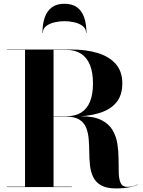

<svg xmlns="http://www.w3.org/2000/svg" viewBox="-20 -1020 782 1047"><path d="M197 -384V-386H342Q390 -386 422.2 -406Q454.5 -426 470.8 -465.8Q487 -505.5 487 -565Q487 -624.5 470.8 -665.2Q454.5 -706 422 -727Q389.5 -748 342 -748H17V-750H367Q450 -750 513 -730.8Q576 -711.5 611.5 -670.8Q647 -630 647 -565Q647 -500 613.5 -460.2Q580 -420.5 517.2 -402.2Q454.5 -384 367 -384ZM17 0V-2H372V0ZM116.5 -1V-749H272V-1ZM612 7.5Q561 7.5 531.8 -9Q502.5 -25.5 488.8 -53.5Q475 -81.5 471 -116.2Q467 -151 466.8 -188.2Q466.5 -225.5 463.8 -260.2Q461 -295 450 -323Q439 -351 413.2 -367.5Q387.5 -384 341.5 -384H197V-386H422Q492 -386 533 -365.2Q574 -344.5 594 -310.2Q614 -276 620.2 -234.8Q626.5 -193.5 626.5 -152.5Q626.5 -111.5 627.5 -77.2Q628.5 -43 638 -22Q647.5 -1 674 -1Q690 -1 705.2 -5Q720.5 -9 731 -14L732 -13Q720 -6.5 688.5 0.5Q657 7.5 612 7.5ZM211.5 -840.5Q211.5 -888.5 223.8 -924.2Q236 -960 262.5 -979.8Q289 -999.5 331.5 -999.5Q374 -999.5 400.5 -979.8Q427 -960 439.2 -924.2Q451.5 -888.5 451.5 -840.5H449.5Q449.5 -863.5 431.2 -877.8Q413 -892 385.8 -898.2Q358.5 -904.5 331.5 -904.5Q304.5 -904.5 277.2 -898.2Q250 -892 231.8 -877.8Q213.5 -863.5 213.5 -840.5Z"/></svg>

Font: Bodoni Moda 96pt
Style: Bold
Weight: 700
Version: Version 2.005